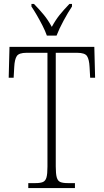

<svg xmlns="http://www.w3.org/2000/svg" viewBox="-20 -951 526 971"><path d="M123 0V-25H160Q184 -25 197 -30.5Q210 -36 215 -53.5Q220 -71 220 -108V-684H114Q76 -684 65 -667.5Q54 -651 52 -612L49 -558H24L28 -714H457L461 -558H436L433 -612Q431 -651 420 -667.5Q409 -684 370 -684H262V-109Q262 -72 267 -54Q272 -36 285 -30.5Q298 -25 322 -25H359V0ZM217 -771Q209 -794 195.5 -820.5Q182 -847 167 -873Q152 -899 139 -918V-931H152Q181 -901 202 -875.5Q223 -850 242 -815Q261 -850 281.5 -875.5Q302 -901 331 -931H344V-918Q325 -890 302 -847.5Q279 -805 266 -771Z"/></svg>

Font: Noto Serif Ethiopic Condensed ExtraLight
Style: Regular
Weight: 200
Width: 3
Designer: Monotype Design Team
Foundry: Monotype Imaging Inc.
Version: Version 2.102; ttfautohint (v1.8.4.7-5d5b)